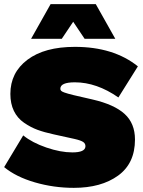

<svg xmlns="http://www.w3.org/2000/svg" viewBox="-22 -896 690 926"><path d="M534 -709H386L331 -791L276 -709H128L222 -876H440ZM339 -670Q526 -670 643 -576L549 -426Q444 -499 339 -499Q269 -499 269 -468Q269 -462 273 -458Q277 -454 288 -450Q299 -446 307 -444Q315 -442 334 -437L425 -416Q529 -392 579 -346.5Q629 -301 629 -223Q629 -108 547.5 -49Q466 10 334 10Q237 10 146 -16.5Q55 -43 -2 -90L90 -243Q133 -208 201.5 -184.5Q270 -161 327 -161Q388 -161 390 -189Q391 -203 379.5 -211Q368 -219 337 -226L237 -248Q191 -258 158.5 -270Q126 -282 94 -304Q62 -326 45 -361Q28 -396 28 -443Q28 -546 110.5 -608Q193 -670 339 -670Z"/></svg>

Font: Elaine Sans Black
Style: Regular
Weight: 900
Designer: Wei Huang
Foundry: Wei Huang
Version: Version 2.001;December 24, 2019;FontCreator 12.0.0.2547 64-b